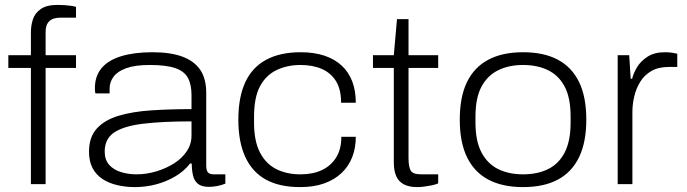

<svg xmlns="http://www.w3.org/2000/svg" viewBox="-20 -751 2800 783"><path d="M106 0V-474H14V-526H106V-619Q106 -646 114 -671.5Q122 -697 146 -714Q170 -731 215 -731Q230 -731 243 -730Q256 -729 268 -727.5Q280 -726 290 -723V-679H227Q196 -679 181 -664.5Q166 -650 166 -622V-526H290V-474H166V0Z M530 12Q492 12 458 4Q424 -4 398 -21Q372 -38 357.5 -65.5Q343 -93 343 -132Q343 -192 375 -227Q407 -262 464 -279Q521 -296 597.5 -301Q674 -306 761 -306V-363Q761 -407 746 -434Q731 -461 694 -473.5Q657 -486 590 -486Q531 -486 495 -473Q459 -460 443 -438Q427 -416 427 -390V-370H369Q368 -375 367.5 -380Q367 -385 367 -391Q367 -441 394.5 -473.5Q422 -506 475 -522Q528 -538 602 -538Q674 -538 722.5 -520.5Q771 -503 796 -467Q821 -431 821 -372V-77Q821 -56 828 -48Q835 -40 852 -40H899V-2Q881 5 864 8Q847 11 832 11Q802 11 787 -1.5Q772 -14 767 -36Q762 -58 762 -84H755Q731 -53 694.5 -31.5Q658 -10 616 1Q574 12 530 12ZM537 -40Q577 -40 617 -52Q657 -64 689.5 -84.5Q722 -105 741.5 -134Q761 -163 761 -198V-256Q643 -256 564 -246.5Q485 -237 446 -211Q407 -185 407 -133Q407 -99 425.5 -78.5Q444 -58 474 -49Q504 -40 537 -40Z M1204 12Q1120 12 1064.5 -18.5Q1009 -49 980.5 -110.5Q952 -172 952 -263Q952 -354 980 -415Q1008 -476 1065 -507Q1122 -538 1206 -538Q1261 -538 1303 -524Q1345 -510 1373.5 -483.5Q1402 -457 1416.5 -419Q1431 -381 1431 -332H1371Q1371 -387 1350 -420.5Q1329 -454 1292 -470Q1255 -486 1205 -486Q1152 -486 1108.5 -465.5Q1065 -445 1040.5 -399.5Q1016 -354 1016 -275V-251Q1016 -176 1040 -129.5Q1064 -83 1106.5 -61.5Q1149 -40 1205 -40Q1256 -40 1293 -57.5Q1330 -75 1351 -109Q1372 -143 1372 -193H1431Q1431 -148 1416.5 -110.5Q1402 -73 1373 -45.5Q1344 -18 1302 -3Q1260 12 1204 12Z M1681 12Q1648 12 1626.5 0.5Q1605 -11 1595.5 -33.5Q1586 -56 1586 -89V-474H1501V-526H1586L1599 -673H1646V-526H1767V-474H1646V-106Q1646 -72 1654.5 -56Q1663 -40 1698 -40H1767V-3Q1755 2 1740 5Q1725 8 1709.5 10Q1694 12 1681 12Z M2113 12Q2029 12 1971.5 -18.5Q1914 -49 1884.5 -110Q1855 -171 1855 -263Q1855 -356 1884.5 -416.5Q1914 -477 1971.5 -507.5Q2029 -538 2113 -538Q2198 -538 2255 -507.5Q2312 -477 2341.5 -416.5Q2371 -356 2371 -263Q2371 -171 2341.5 -110Q2312 -49 2255 -18.5Q2198 12 2113 12ZM2113 -40Q2172 -40 2215.5 -61.5Q2259 -83 2283 -129.5Q2307 -176 2307 -251V-275Q2307 -352 2283 -397.5Q2259 -443 2215.5 -464.5Q2172 -486 2113 -486Q2055 -486 2011.5 -464.5Q1968 -443 1943.5 -397.5Q1919 -352 1919 -275V-251Q1919 -176 1943.5 -129.5Q1968 -83 2011.5 -61.5Q2055 -40 2113 -40Z M2499 0V-526H2546L2552 -430H2558Q2563 -452 2578 -477Q2593 -502 2621 -520Q2649 -538 2692 -538Q2707 -538 2720.5 -536Q2734 -534 2742 -532V-478H2708Q2665 -478 2636.5 -461.5Q2608 -445 2591 -417.5Q2574 -390 2566.5 -357.5Q2559 -325 2559 -294V0Z"/></svg>

Font: Archivo SemiExpanded ExtraLight
Style: Regular
Weight: 250
Width: 6
Designer: Hector Gatti
Foundry: Omnibus-Type
Version: Version 2.001